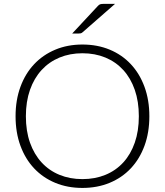

<svg xmlns="http://www.w3.org/2000/svg" viewBox="-20 -940 832 968"><path d="M733 -354Q733 -272 708.5 -205.2Q684 -138.5 639.5 -91.2Q595 -44 532.8 -18.2Q470.5 7.5 395.5 7.5Q320.5 7.5 258.5 -18.2Q196.5 -44 152 -91.2Q107.5 -138.5 83 -205.2Q58.5 -272 58.5 -354Q58.5 -435.5 83 -502.2Q107.5 -569 152 -616.2Q196.5 -663.5 258.5 -689.5Q320.5 -715.5 395.5 -715.5Q470.5 -715.5 532.8 -689.8Q595 -664 639.5 -616.5Q684 -569 708.5 -502.2Q733 -435.5 733 -354ZM680 -354Q680 -428 659.5 -487Q639 -546 601.5 -587Q564 -628 511.5 -649.8Q459 -671.5 395.5 -671.5Q332.5 -671.5 280 -649.8Q227.5 -628 189.8 -587Q152 -546 131.2 -487Q110.5 -428 110.5 -354Q110.5 -279.5 131.2 -220.8Q152 -162 189.8 -121Q227.5 -80 280 -58.5Q332.5 -37 395.5 -37Q459 -37 511.5 -58.5Q564 -80 601.5 -121Q639 -162 659.5 -220.8Q680 -279.5 680 -354ZM560 -920.5 396 -777Q391.5 -773 387 -772Q382.5 -771 376.5 -771H344L473 -909.5Q479 -916.5 485.2 -918.5Q491.5 -920.5 503.5 -920.5Z"/></svg>

Font: Lato 2
Style: Regular
Weight: 300
Designer: Lukasz Dziedzic with Adam Twardoch and Botio Nikoltchev
Foundry: tyPoland Lukasz Dziedzic
Version: Version 2.015; 2015-08-06; http://www.latofonts.com/